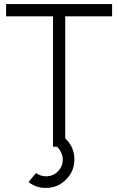

<svg xmlns="http://www.w3.org/2000/svg" viewBox="-20 -720 579 942"><path d="M10 -700V-640H240V0H300V-640H530V-700ZM300 -41 243 -12Q254 -7 261.5 1Q269 9 275 19Q288 40 288 62Q288 97 264 121Q240 145 205 145Q179 145 157 129Q157 129 147.5 140Q138 151 120 173Q156 202 205 202Q263 202 304 161Q345 120 345 62Q345 1 300 -41Z"/></svg>

Font: Unageo
Style: Light
Weight: 300
Designer: Richard Sepsi
Foundry: Richard Sepsi
Version: Version 2.000